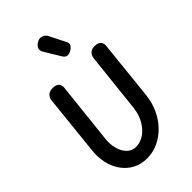

<svg xmlns="http://www.w3.org/2000/svg" viewBox="-393 -1523 1669 1669"><g transform="rotate(-45 441.0 -689.0)"><path d="M372.5 10Q301.5 10 244.2 -19.2Q187 -48.5 147.8 -101.2Q108.5 -154 91.2 -224.2Q74 -294.5 82.5 -377L141 -936.5Q143.5 -963 163.5 -983.5Q183.5 -1004 224.5 -1004Q266.5 -1004 283.2 -983.2Q300 -962.5 297 -935L236 -372Q228.5 -304 244.2 -248.8Q260 -193.5 293.8 -161.2Q327.5 -129 374 -129Q416.5 -129 454.5 -148.5Q492.5 -168 523.2 -203Q554 -238 573.8 -284.8Q593.5 -331.5 599.5 -386L659 -936.5Q662 -963 681 -983.5Q700 -1004 737 -1004Q781 -1004 798 -983.8Q815 -963.5 812 -934L754.5 -386Q745.5 -302 712.2 -230Q679 -158 627 -104.2Q575 -50.5 509.8 -20.2Q444.5 10 372.5 10ZM475.5 -1141 387.5 -1286.5Q370.5 -1314 380.2 -1337Q390 -1360 412.5 -1374Q435 -1388 455 -1388Q472.5 -1388 489.5 -1378.8Q506.5 -1369.5 517.5 -1348L592.5 -1199.5Q603 -1179 596.8 -1163Q590.5 -1147 577.8 -1136.5Q565 -1126 555 -1121.5Q540.5 -1113 517.5 -1112Q494.5 -1111 475.5 -1141Z"/></g></svg>

Font: Edu SA Hand Cursive
Style: Regular
Weight: 400
Designer: Tina and Corey Anderson, Eben Sorkin, Mirko Velimirovic
Foundry: Google for Education
Version: Version 2.000